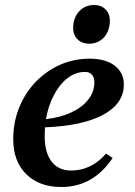

<svg xmlns="http://www.w3.org/2000/svg" viewBox="-20 -736 541 769"><path d="M226 13Q137 13 85 -38.5Q33 -90 33 -178Q33 -246 56.5 -304.5Q80 -363 122 -407Q164 -451 219.5 -476Q275 -501 339 -501Q403 -501 439.5 -473Q476 -445 476 -398Q476 -321 393.5 -276.5Q311 -232 160 -226Q159 -209 159 -191Q159 -125 186.5 -89Q214 -53 265 -53Q346 -53 405 -121L431 -103Q353 13 226 13ZM321 -448Q283 -448 251 -423.5Q219 -399 196.5 -356.5Q174 -314 164 -259Q220 -265 264 -285Q308 -305 333 -336.5Q358 -368 358 -407Q358 -426 348 -437Q338 -448 321 -448ZM337 -561Q308 -561 290.5 -578.5Q273 -596 273 -624Q273 -664 296.5 -690Q320 -716 357 -716Q385 -716 402.5 -698.5Q420 -681 420 -654Q420 -613 397 -587Q374 -561 337 -561Z"/></svg>

Font: Platypi Medium
Style: Italic
Weight: 500
Italic angle: -13°
Designer: David Sargent
Foundry: Bolt Cutter Type
Version: Version 1.200; ttfautohint (v1.8.4.7-5d5b)